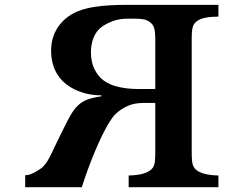

<svg xmlns="http://www.w3.org/2000/svg" viewBox="-20 -780 1040 800"><path d="M504.9 -759.8H890.1V-710.9Q856 -710.4 834 -705.8Q812 -701.2 797.9 -689.9Q790 -683.6 785.9 -675Q781.7 -666.5 780.3 -652.8Q778.8 -639.2 778.8 -616.2V-146Q778.8 -123 780.3 -109.1Q781.7 -95.2 785.9 -86.9Q790 -78.6 797.9 -71.8Q811.5 -61 833.7 -55.4Q856 -49.8 890.1 -48.8V0H516.1V-48.8Q550.8 -49.8 572.5 -55.4Q594.2 -61 607.9 -71.8Q616.2 -78.6 620.1 -86.9Q624 -95.2 625.5 -109.1Q627 -123 627 -146V-351.1H579.1Q540 -351.1 512.5 -338.9Q484.9 -326.7 461.9 -305.2Q449.2 -293 434.8 -269.5Q420.4 -246.1 405 -214.4Q389.6 -182.6 374.5 -146.5Q359.4 -110.4 345.7 -72.8Q332 -35.2 320.8 0H85V-49.8Q96.2 -49.8 107.7 -54.2Q119.1 -58.6 129.9 -64.9Q140.6 -71.3 147.9 -76.2Q169.9 -90.3 189.9 -130.9Q198.7 -149.4 210.9 -174.8Q223.1 -200.2 236.1 -226.6Q249 -252.9 260.7 -275.6Q272.5 -298.3 280.8 -311Q296.4 -335 314 -348.4Q331.5 -361.8 353.3 -368.4Q375 -375 402.8 -378.9V-382.8Q364.3 -382.3 327.4 -393.3Q290.5 -404.3 263.2 -423.8Q228.5 -448.2 210.7 -485.1Q192.9 -522 192.9 -567.9Q192.9 -620.6 217.5 -660.6Q242.2 -700.7 285.2 -724.1Q321.3 -743.7 376.5 -751.7Q431.6 -759.8 504.9 -759.8ZM508.8 -702.1Q479 -702.1 452.4 -692.9Q425.8 -683.6 403.8 -668Q381.3 -651.4 370.1 -623.5Q358.9 -595.7 358.9 -562Q358.9 -523.9 372.6 -494.1Q386.2 -464.4 410.2 -445.8Q437 -425.8 475.1 -417.5Q513.2 -409.2 553.2 -409.2H627V-606.9Q627 -629.9 625.7 -644.3Q624.5 -658.7 620.6 -668.2Q616.7 -677.7 607.9 -685.1Q595.7 -695.8 580.6 -699Q565.4 -702.1 546.9 -702.1Z"/></svg>

Font: BIZ UDPMincho
Style: Bold
Weight: 700
Designer: TypeBank Co., Ltd.
Foundry: Morisawa Inc.
Version: Version 1.06